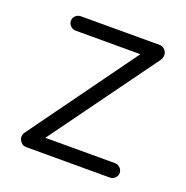

<svg xmlns="http://www.w3.org/2000/svg" viewBox="-100 -610 679 702"><g transform="rotate(20 239.5 -259.0)"><path d="M399 -56Q411 -56 419.5 -47.5Q428 -39 428 -28Q428 -16 419.5 -8Q411 0 399 0H74Q61 0 53 -10Q45 -20 45 -29Q45 -35 47 -40.5Q49 -46 54 -52L357 -471L361 -462H99Q87 -462 78.5 -470.5Q70 -479 70 -490Q70 -502 78.5 -510Q87 -518 99 -518H406Q417 -518 425.5 -509Q434 -500 434 -488Q434 -482 432 -477Q430 -472 426 -466L125 -51L113 -56Z"/></g></svg>

Font: zvoove
Style: Regular
Weight: 400
Designer: Vernon Adams (Nunito) & Andrew Paglinawan (Quicksand)
Foundry: zvoove
Version: Version 3.006